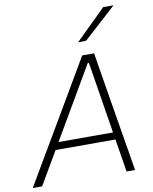

<svg xmlns="http://www.w3.org/2000/svg" viewBox="-120 -1046 897 1122"><g transform="rotate(-10 328.5 -485.0)"><path d="M-18 0Q16 -58 53.5 -121.8Q91 -185.5 125 -243L269 -488Q306 -551 337.2 -604.2Q368.5 -657.5 401 -713H471.5Q480 -660 489 -606.5Q498 -552.5 508.5 -487L549 -242.5Q559 -183 569.5 -120Q579.5 -56.5 589 0H538.5Q531 -47 523 -97Q515 -147 507 -195.5H152Q123.5 -147 94.5 -97.5Q65.5 -48 37.5 0ZM195 -269.5 177 -238.5H500L495.5 -268L432 -663H425ZM390.5 -792.5Q437 -838 481 -881.2Q525 -924.5 570.5 -969.5H632Q583.5 -925 535.5 -881.5L438.5 -793.5Z"/></g></svg>

Font: Heraclito ExtraLight
Style: Italic
Weight: 200
Italic angle: -12°
Designer: Kostas Bartsokas (font) & Cristiano Sobral (main changes)
Foundry: Kostas Bartsokas (font) & Cristiano Sobral (main changes)
Version: Version 1.00;July 8, 2020;FontCreator 13.0.0.2655 64-bit